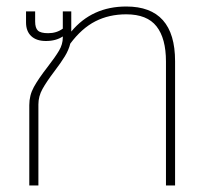

<svg xmlns="http://www.w3.org/2000/svg" viewBox="-20 -570 638 590"><path d="M173 -482V-535H199V-473Q263 -550 368 -550Q518 -550 518 -382V0H490V-381Q490 -452 461 -489Q432 -526 368 -526Q315 -526 273 -504.5Q231 -483 196 -436Q191 -416 179 -396.5Q167 -377 148 -352Q123 -319 110.5 -296.5Q98 -274 98 -249V0H70V-247Q70 -277 84 -302.5Q98 -328 126 -364Q150 -395 161.5 -414.5Q173 -434 173 -455V-458Q152 -444 121 -444Q92 -444 76 -459Q60 -474 60 -501V-535H88V-504Q88 -484 96.5 -476Q105 -468 128 -468Q154 -468 173 -482Z"/></svg>

Font: Prompt Thin
Style: Regular
Weight: 100
Designer: Katatrad Team
Foundry: CadsonDemak
Version: Version 1.030